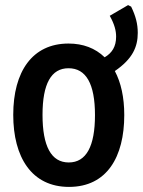

<svg xmlns="http://www.w3.org/2000/svg" viewBox="-20 -724 561 754"><path d="M251 10C400 10 468 -108 468 -272C468 -342 455 -400 431 -445C501 -493 521 -540 521 -595C521 -630 513 -661 495 -698L483 -704L411 -662C430 -628 436 -603 436 -580C436 -541 420 -516 391 -499C354 -535 306 -553 249 -553C107 -553 32 -443 32 -273C32 -107 104 10 251 10ZM250 -86C181 -86 147 -150 147 -273C147 -395 181 -456 249 -456C318 -456 353 -395 353 -272C353 -150 319 -86 250 -86Z"/></svg>

Font: Noto Sans Mono ExtraCondensed SemiBold
Style: Regular
Weight: 600
Width: 2
Designer: Monotype Design Team
Foundry: Monotype Imaging Inc.
Version: Version 2.014